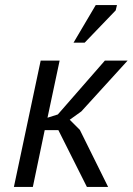

<svg xmlns="http://www.w3.org/2000/svg" viewBox="-20 -740 525 760"><path d="M211 -225H157L110 0H35L141 -500H216L168 -274L209 -287L395 -500H485L302 -299L256 -266L296 -226L408 0H324ZM359 -720H443L438 -699L315 -571H271Z"/></svg>

Font: PT Sans
Style: Italic
Weight: 400
Italic angle: -12°
Designer: A.Korolkova, O.Umpeleva, V.Yefimov
Foundry: ParaType Ltd
Version: Version 2.003W OFL